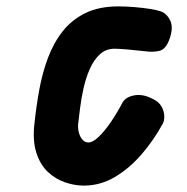

<svg xmlns="http://www.w3.org/2000/svg" viewBox="-20 -571 586 601"><path d="M242.5 10Q214 10 184.2 0Q154.5 -10 130.2 -32.5Q106 -55 93.8 -92.8Q81.5 -130.5 88 -186Q93.5 -238 103 -290.2Q112.5 -342.5 130 -389.5Q147.5 -436.5 176 -472.8Q204.5 -509 247.2 -530Q290 -551 350.5 -551Q374.5 -551 401 -548.8Q427.5 -546.5 449.8 -543Q472 -539.5 483 -535.5Q502 -529 512.8 -506.8Q523.5 -484.5 510.5 -448.5Q499 -416.5 478.8 -411.8Q458.5 -407 435 -410.5Q409.5 -413.5 380.5 -416Q351.5 -418.5 339 -418.5Q311.5 -418.5 292.8 -401.2Q274 -384 261.5 -356Q249 -328 241.8 -296Q234.5 -264 230.8 -233.8Q227 -203.5 224.5 -182Q223.5 -168 227.2 -154.8Q231 -141.5 238.8 -133.2Q246.5 -125 257 -125Q270.5 -125 289 -142.8Q307.5 -160.5 327 -189Q346.5 -217.5 363.5 -250Q373.5 -267.5 400.2 -272.5Q427 -277.5 457 -262Q477.5 -252.5 485.8 -237.2Q494 -222 494.2 -207.2Q494.5 -192.5 489.5 -184Q462.5 -134 424.5 -89.5Q386.5 -45 340.5 -17.5Q294.5 10 242.5 10Z"/></svg>

Font: Edu NSW ACT Hand
Style: Regular
Weight: 400
Designer: Tina and Corey Anderson, Eben Sorkin, Mirko Velimirovic
Foundry: Sorkin Type Co.
Version: Version 2.000